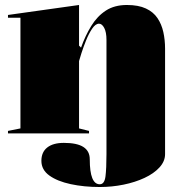

<svg xmlns="http://www.w3.org/2000/svg" viewBox="-20 -535 742 770"><path d="M642 83Q642 112 619.5 136.5Q597 161 559.5 178.5Q522 196 475.5 205.5Q429 215 380 215Q317 215 263.5 203.5Q210 192 178 169Q146 146 146 110Q146 75 169.5 56.5Q193 38 236 38Q289 38 314.5 54.5Q340 71 340 104Q340 154 350 179Q360 204 380 204Q399 204 403 172.5Q407 141 407 83V-375Q407 -406 398 -423Q389 -440 377 -440Q363 -440 349.5 -420Q336 -400 325 -372.5Q314 -345 306.5 -321.5Q299 -298 297 -290V-20L337 -10V0H12V-10L62 -20V-464H12V-475L297 -515V-352L305 -344Q322 -392 346 -431Q370 -470 404.5 -492.5Q439 -515 489 -515Q535 -515 565 -501Q595 -487 611.5 -462.5Q628 -438 635 -406.5Q642 -375 642 -340Z"/></svg>

Font: Kalnia
Style: Bold
Weight: 700
Designer: Frida Medrano
Foundry: Frida Medrano
Version: Version 1.105